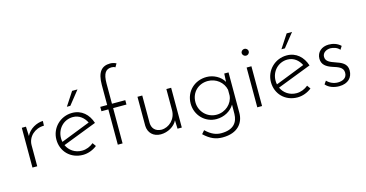

<svg xmlns="http://www.w3.org/2000/svg" viewBox="-92 -1198 3474 1823"><g transform="rotate(-15 1645.0 -286.5)"><path d="M134 -298 130 -391H89V0H136V-207C136 -291 208 -356 297 -356L299 -402C239 -401 164 -363 134 -298Z M694 -606H641L554 -473H588ZM586 -33C517 -33 463 -72 438 -127L772 -256C744 -344 679 -404 586 -404C469 -404 377 -311 377 -197C377 -81 463 8 585 8C636 8 686 -12 724 -42L700 -76C669 -50 629 -33 586 -33ZM583 -364C646 -364 691 -324 715 -275L427 -162C424 -174 423 -186 423 -199C423 -292 493 -364 583 -364Z M928 0H975V-347H1106V-390H975V-588C975 -690 1004 -725 1061 -725C1075 -725 1087 -722 1096 -715L1116 -749C1098 -759 1075 -764 1057 -764C972 -764 928 -712 928 -587V-390H860V-347H928Z M1510 -391V-183C1510 -95 1441 -30 1365 -30C1305 -33 1275 -69 1273 -120V-391H1226V-106C1228 -37 1276 11 1349 11C1418 11 1486 -28 1512 -83L1515 0H1557V-391Z M2079 -391 2075 -310C2044 -366 1975 -403 1907 -403C1790 -403 1697 -318 1697 -197C1697 -82 1786 8 1897 8C1973 8 2040 -30 2074 -87L2073 5C2071 85 2029 149 1907 149C1860 149 1812 134 1755 79L1727 111C1789 170 1843 191 1909 191C2060 191 2121 103 2121 6V-391ZM1909 -32C1817 -32 1744 -106 1744 -198C1744 -296 1816 -363 1909 -363C1990 -363 2058 -308 2074 -233V-175C2067 -98 1997 -32 1909 -32Z M2289 -535C2289 -516 2306 -501 2324 -501C2342 -501 2358 -515 2358 -535C2358 -554 2342 -568 2324 -568C2306 -568 2289 -554 2289 -535ZM2299 -391V0H2346V-391Z M2803 -606H2750L2663 -473H2697ZM2695 -33C2626 -33 2572 -72 2547 -127L2881 -256C2853 -344 2788 -404 2695 -404C2578 -404 2486 -311 2486 -197C2486 -81 2572 8 2694 8C2745 8 2795 -12 2833 -42L2809 -76C2778 -50 2738 -33 2695 -33ZM2692 -364C2755 -364 2800 -324 2824 -275L2536 -162C2533 -174 2532 -186 2532 -199C2532 -292 2602 -364 2692 -364Z M3103 8C3192 8 3237 -43 3237 -112C3237 -180 3181 -202 3124 -221C3079 -237 3035 -252 3035 -299C3035 -342 3079 -362 3114 -362C3141 -361 3181 -352 3203 -323L3224 -356C3191 -388 3148 -400 3107 -400C3038 -400 2988 -357 2988 -293C2988 -234 3029 -206 3086 -187C3137 -170 3190 -157 3190 -102C3190 -48 3145 -30 3100 -30C3059 -30 3020 -48 2994 -76L2972 -45C3003 -7 3057 8 3103 8Z"/></g></svg>

Font: Sulaf Light
Style: Regular
Weight: 300
Designer: Bandar Raffah (Arabic) and Santiago Orozco (Latin)
Foundry: Caramella and Typemade
Version: Version 1.005;PS 001.005;hotconv 1.0.88;makeotf.lib2.5.64775